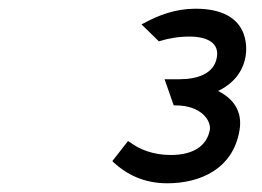

<svg xmlns="http://www.w3.org/2000/svg" viewBox="-20 -865 602 441"><path d="M358 -683 379 -623H382C445 -623 465 -586 462 -567C455 -529 423 -509 372 -509C332 -509 300 -522 279 -538L274 -541L238 -495L241 -492C269 -466 309 -444 364 -444C440 -444 515 -477 530 -565C538 -610 515 -639 481 -656C512 -671 537 -696 544 -735C547 -752 557 -845 429 -845C383 -845 344 -830 311 -812L305 -809L345 -770L348 -771C368 -777 390 -781 415 -781C458 -781 484 -765 478 -733C472 -696 434 -683 392 -683Z"/></svg>

Font: Charger Monospace
Style: Regular
Weight: 400
Designer: Jasper
Foundry: Cannot Into Space Fonts
Version: Version 0.980